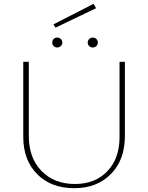

<svg xmlns="http://www.w3.org/2000/svg" viewBox="-20 -982 777 1007"><path d="M271 -837 260 -854 471 -962 484 -939ZM299 -740.5Q291 -733 280 -733Q269 -733 261.5 -740.5Q254 -748 254 -759Q254 -770 261.5 -777.5Q269 -785 280 -785Q291 -785 299 -777.5Q307 -770 307 -759Q307 -748 299 -740.5ZM466 -733Q455 -733 447.5 -740.5Q440 -748 440 -759Q440 -770 448 -777.5Q456 -785 466 -785Q478 -785 485.5 -777.5Q493 -770 493 -759Q493 -748 485.5 -740.5Q478 -733 466 -733ZM369 5Q248 5 175 -68.5Q102 -142 102 -264V-658H131V-270Q131 -154 197.5 -85.5Q264 -17 373 -17Q479 -17 543 -84Q607 -151 607 -263V-658H635V-268Q635 -144 562 -69.5Q489 5 369 5Z"/></svg>

Font: EauTestInfant Extralight
Style: Regular
Weight: 250
Designer: Christian Thalmann (Catharsis Fonts)
Version: Version 0.001;PS 000.001;hotconv 1.0.88;makeotf.lib2.5.64775